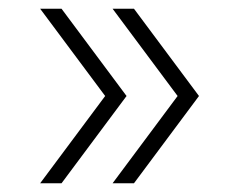

<svg xmlns="http://www.w3.org/2000/svg" viewBox="-20 -477 562 440"><path d="M121 -457 270 -257 121 -57H72L221 -257L72 -457ZM238 -57 387 -257 238 -457H287L436 -257L287 -57Z"/></svg>

Font: Nacelle UltraLight
Style: Regular
Weight: 200
Designer: Sora Sagano
Foundry: Sora Sagano
Version: Version 1.000;FEAKit 1.0